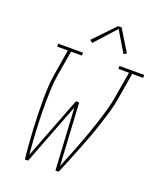

<svg xmlns="http://www.w3.org/2000/svg" viewBox="-171 -1068 984 1174"><g transform="rotate(20 321.5 -480.5)"><path d="M134 0Q129 -45 125.5 -90.5Q122 -136 119.5 -182Q117 -228 115.5 -273.5Q114 -319 114 -365.5Q114 -412 116 -458.5Q118 -505 126 -551L153 -716H84V-735H245V-716H174L146 -551Q139 -508 137 -464.5Q135 -421 134.5 -378Q134 -335 135 -292Q136 -249 138 -206.5Q140 -164 143 -121Q146 -78 150 -36L306 -441H327L350 -36Q367 -78 384 -120.5Q401 -163 417.5 -206Q434 -249 449 -291.5Q464 -334 478 -377.5Q492 -421 504 -464Q516 -507 523 -551L551 -716H482V-735H643V-716H572L544 -551Q537 -504 523.5 -457.5Q510 -411 495 -365Q480 -319 463 -273Q446 -227 428 -181.5Q410 -136 391.5 -90.5Q373 -45 354 0H333L310 -402L155 0ZM277 -810 260 -824 391 -961H414L499 -822L480 -812L400 -946Z"/></g></svg>

Font: Iosevka Curly Slab ThEx
Style: Italic
Weight: 100
Width: 7
Italic angle: -9°
Monospace: yes
Designer: Belleve Invis
Foundry: Belleve Invis
Version: Version 11.1.0; ttfautohint (v1.8.3)